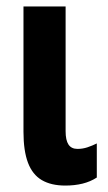

<svg xmlns="http://www.w3.org/2000/svg" viewBox="-20 -567 337 597"><path d="M184 -159Q184 -131 193 -117.5Q202 -104 221 -104Q237 -104 252 -109Q267 -114 281 -121V-15Q261 -2 236.5 4Q212 10 183 10Q139 10 110 -7Q81 -24 67 -61Q53 -98 53 -157V-547H184Z"/></svg>

Font: Noto Sans Display ExtraCondensed
Style: Bold
Weight: 700
Width: 2
Designer: Monotype Design Team
Foundry: Monotype Imaging Inc.
Version: Version 2.003